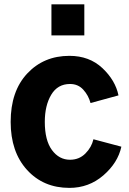

<svg xmlns="http://www.w3.org/2000/svg" viewBox="-20 -869 608 906"><path d="M222.7 -702.1V-848.6H377.9V-702.1ZM30.3 -293.9Q30.3 -438.5 108.4 -522Q186.5 -605.5 307.6 -605.5Q401.4 -605.5 462.9 -547.9Q524.4 -490.2 539.1 -418.9L407.2 -382.8Q397.5 -418.9 373 -445.8Q348.6 -472.7 310.5 -472.7Q252 -472.7 221.7 -421.9Q191.4 -371.1 191.4 -293.9Q191.4 -207 225.1 -161.1Q258.8 -115.2 310.5 -115.2Q353.5 -115.2 382.8 -144.5Q412.1 -173.8 420.9 -211.9L552.7 -176.8Q536.1 -100.6 467.8 -41.5Q399.4 17.6 307.6 17.6Q184.6 17.6 107.4 -67.4Q30.3 -152.3 30.3 -293.9Z"/></svg>

Font: Gothic A1 Black
Style: Regular
Weight: 900
Version: Version 2.50